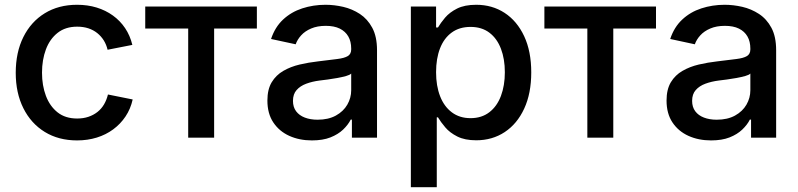

<svg xmlns="http://www.w3.org/2000/svg" viewBox="-20 -568 3291 792"><path d="M297.9 11.2Q221.7 11.2 164.8 -23.7Q107.9 -58.6 76.4 -121.6Q44.9 -184.6 44.9 -267.6Q44.9 -352.1 76.4 -415.3Q107.9 -478.5 164.8 -513.4Q221.7 -548.3 297.9 -548.3Q341.3 -548.3 378.7 -536.9Q416 -525.4 445.8 -503.9Q475.6 -482.4 496.1 -451.9Q516.6 -421.4 525.9 -382.8L423.8 -362.8Q418.9 -383.8 408 -401.4Q397 -418.9 381.1 -431.6Q365.2 -444.3 344.5 -451.2Q323.7 -458 298.3 -458Q250 -458 217.8 -432.6Q185.5 -407.2 169.4 -364.3Q153.3 -321.3 153.3 -268.1Q153.3 -215.3 169.4 -172.6Q185.5 -129.9 217.5 -104.5Q249.5 -79.1 298.3 -79.1Q323.7 -79.1 344.7 -86.2Q365.7 -93.3 382.1 -106.2Q398.4 -119.1 409.2 -137.5Q419.9 -155.8 425.3 -178.2L527.3 -157.7Q518.6 -118.7 497.8 -87.6Q477.1 -56.6 447 -34.4Q417 -12.2 379.2 -0.5Q341.3 11.2 297.9 11.2Z M756.3 0V-450.2H579.1V-541H1039.6V-450.2H863.3V0Z M1266.6 11.2Q1214.8 11.2 1173.3 -7.6Q1131.8 -26.4 1107.4 -63Q1083 -99.6 1083 -153.3Q1083 -199.2 1100.8 -228.8Q1118.7 -258.3 1148.7 -275.6Q1178.7 -293 1216.1 -301.8Q1253.4 -310.5 1292.5 -314.9Q1340.8 -320.8 1370.6 -324.5Q1400.4 -328.1 1414.6 -336.7Q1428.7 -345.2 1428.7 -364.3V-367.2Q1428.7 -397 1416.7 -417.7Q1404.8 -438.5 1381.6 -450Q1358.4 -461.4 1323.7 -461.4Q1289.1 -461.4 1263.4 -450.4Q1237.8 -439.5 1222.2 -422.1Q1206.5 -404.8 1199.7 -385.3L1098.1 -407.2Q1114.3 -456.1 1147.7 -487.3Q1181.2 -518.6 1226.6 -533.4Q1272 -548.3 1322.8 -548.3Q1358.4 -548.3 1395.5 -539.8Q1432.6 -531.2 1464.4 -510.5Q1496.1 -489.7 1515.6 -453.4Q1535.2 -417 1535.2 -360.8V0H1431.6V-74.7H1426.8Q1416 -53.2 1395.3 -33.4Q1374.5 -13.7 1343 -1.2Q1311.5 11.2 1266.6 11.2ZM1290 -74.2Q1334.5 -74.2 1365.5 -91.3Q1396.5 -108.4 1412.6 -136.2Q1428.7 -164.1 1428.7 -195.8V-264.6Q1423.3 -258.8 1407.5 -254.4Q1391.6 -250 1371.6 -246.3Q1351.6 -242.7 1331.8 -240Q1312 -237.3 1298.3 -235.8Q1268.1 -231.9 1243.2 -222.7Q1218.3 -213.4 1203.4 -196.5Q1188.5 -179.7 1188.5 -151.9Q1188.5 -126.5 1201.4 -109.1Q1214.4 -91.8 1237.3 -83Q1260.3 -74.2 1290 -74.2Z M1674.8 204.1V-541H1778.8V-454.6H1786.6Q1797.4 -473.1 1815.9 -495.1Q1834.5 -517.1 1865.5 -532.7Q1896.5 -548.3 1944.3 -548.3Q2010.3 -548.3 2061.5 -514.9Q2112.8 -481.4 2142.1 -418.9Q2171.4 -356.4 2171.4 -269.5Q2171.4 -182.6 2142.3 -119.9Q2113.3 -57.1 2062 -23.2Q2010.7 10.7 1944.3 10.7Q1897.5 10.7 1866.5 -4.9Q1835.4 -20.5 1816.7 -42.7Q1797.9 -64.9 1786.6 -84H1781.7V204.1ZM1920.9 -80.6Q1966.8 -80.6 1998.5 -105Q2030.3 -129.4 2046.4 -172.4Q2062.5 -215.3 2062.5 -270Q2062.5 -324.7 2046.4 -366.9Q2030.3 -409.2 1998.8 -433.1Q1967.3 -457 1920.9 -457Q1875 -457 1843.3 -433.8Q1811.5 -410.6 1795.2 -368.7Q1778.8 -326.7 1778.8 -270Q1778.8 -213.9 1795.4 -171.1Q1812 -128.4 1844 -104.5Q1876 -80.6 1920.9 -80.6Z M2402.8 0V-450.2H2225.6V-541H2686V-450.2H2509.8V0Z M2913.1 11.2Q2861.3 11.2 2819.8 -7.6Q2778.3 -26.4 2753.9 -63Q2729.5 -99.6 2729.5 -153.3Q2729.5 -199.2 2747.3 -228.8Q2765.1 -258.3 2795.2 -275.6Q2825.2 -293 2862.5 -301.8Q2899.9 -310.5 2939 -314.9Q2987.3 -320.8 3017.1 -324.5Q3046.9 -328.1 3061 -336.7Q3075.2 -345.2 3075.2 -364.3V-367.2Q3075.2 -397 3063.2 -417.7Q3051.3 -438.5 3028.1 -450Q3004.9 -461.4 2970.2 -461.4Q2935.5 -461.4 2909.9 -450.4Q2884.3 -439.5 2868.7 -422.1Q2853 -404.8 2846.2 -385.3L2744.6 -407.2Q2760.7 -456.1 2794.2 -487.3Q2827.6 -518.6 2873 -533.4Q2918.5 -548.3 2969.2 -548.3Q3004.9 -548.3 3042 -539.8Q3079.1 -531.2 3110.8 -510.5Q3142.6 -489.7 3162.1 -453.4Q3181.6 -417 3181.6 -360.8V0H3078.1V-74.7H3073.2Q3062.5 -53.2 3041.7 -33.4Q3021 -13.7 2989.5 -1.2Q2958 11.2 2913.1 11.2ZM2936.5 -74.2Q2981 -74.2 3012 -91.3Q3043 -108.4 3059.1 -136.2Q3075.2 -164.1 3075.2 -195.8V-264.6Q3069.8 -258.8 3054 -254.4Q3038.1 -250 3018.1 -246.3Q2998 -242.7 2978.3 -240Q2958.5 -237.3 2944.8 -235.8Q2914.6 -231.9 2889.6 -222.7Q2864.7 -213.4 2849.9 -196.5Q2835 -179.7 2835 -151.9Q2835 -126.5 2847.9 -109.1Q2860.8 -91.8 2883.8 -83Q2906.7 -74.2 2936.5 -74.2Z"/></svg>

Font: Inter 17pt Medium
Style: Regular
Weight: 500
Version: Version 4.001;git-66647c0bb